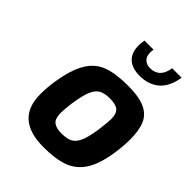

<svg xmlns="http://www.w3.org/2000/svg" viewBox="-219 -894 1020 1020"><g transform="rotate(45 291.5 -384.0)"><path d="M75 -181Q75 -232 83 -283Q100 -389 134 -445Q168 -501 224 -522Q280 -543 372 -543Q456 -543 501.5 -522Q547 -501 565 -459Q583 -417 583 -347Q583 -298 574 -239Q559 -142 524.5 -89Q490 -36 433.5 -15Q377 6 286 6Q75 6 75 -181ZM426 -261Q435 -329 435 -354Q435 -394 416.5 -410.5Q398 -427 353 -427Q312 -427 289 -413.5Q266 -400 252 -365Q238 -330 228 -261Q222 -218 222 -188Q222 -145 241.5 -129Q261 -113 302 -113Q342 -113 365 -125Q388 -137 402 -168Q416 -199 426 -261ZM261 -735Q261 -746 265 -774H333Q331 -758 331 -752Q331 -721 347.5 -706Q364 -691 389 -691Q461 -691 473 -774H544Q532 -697 489 -660Q446 -623 379 -623Q323 -623 292 -651Q261 -679 261 -735Z"/></g></svg>

Font: Exo
Style: Bold Italic
Weight: 700
Italic angle: -9°
Designer: Natanael Gama
Foundry: Natanael Gama
Version: Version 1.500; ttfautohint (v1.6)